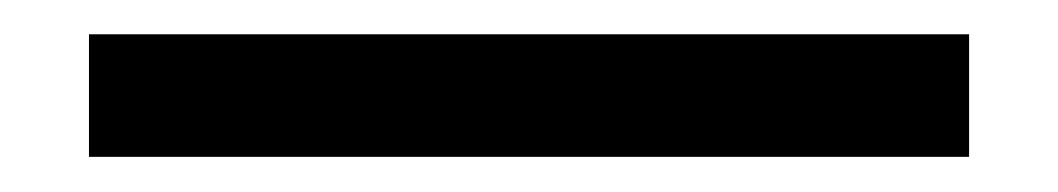

<svg xmlns="http://www.w3.org/2000/svg" viewBox="-20 -4 617 112"><path d="M31.9 16H545.3V87.5H31.9Z"/></svg>

Font: Ojuju ExtraLight
Style: Regular
Weight: 200
Designer: Chisaokwu Joboson, Mirko Velimirovic
Foundry: Udi Foundry
Version: Version 1.000